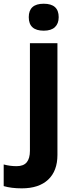

<svg xmlns="http://www.w3.org/2000/svg" viewBox="-84 -780 409 1040"><path d="M34.2 240.2Q-22.9 240.2 -64 228V110.8Q-29.8 120.1 5.9 120.1Q43.5 120.1 60.8 99.1Q78.1 78.1 78.1 37.1V-545.9H227.1V59.1Q227.1 146 176.8 193.1Q126.5 240.2 34.2 240.2ZM71.8 -687Q71.8 -759.8 152.8 -759.8Q233.9 -759.8 233.9 -687Q233.9 -652.3 213.6 -633.1Q193.4 -613.8 152.8 -613.8Q71.8 -613.8 71.8 -687Z"/></svg>

Font: Samim FD
Style: Bold-FD
Weight: 700
Foundry: DejaVu fonts team - Redesigned by Saber Rastikerdar
Version: Version 4.0.1